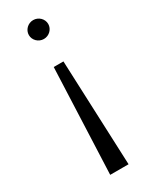

<svg xmlns="http://www.w3.org/2000/svg" viewBox="-162 -634 504 652"><g transform="rotate(-30 90.0 -308.0)"><path d="M60 -564C60 -544 77 -527 98 -527C119 -527 136 -544 136 -564C136 -584 119 -601 98 -601C77 -601 60 -584 60 -564ZM62 -15H134L117 -428H79Z"/></g></svg>

Font: Charger Sport
Style: HLExt
Weight: 100
Designer: Jasper
Foundry: Cannot Into Space Fonts
Version: Version 1.1